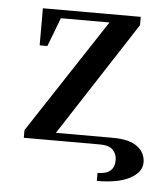

<svg xmlns="http://www.w3.org/2000/svg" viewBox="-45 -480 566 645"><g transform="rotate(5 237.5 -158.0)"><path d="M48 0V-26L301 -411H137L100 -314H74V-439H404V-411L154 -26H346Q402 -26 429 -5.5Q456 15 456 48Q456 80 417 101.5Q378 123 305 123V96Q362 96 362 48Q362 27 348.5 13.5Q335 0 306 0Z"/></g></svg>

Font: Dihjauti
Style: Bold
Weight: 700
Designer: T. Christopher White
Version: Version 3.0.0